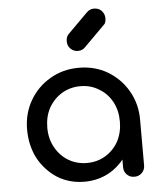

<svg xmlns="http://www.w3.org/2000/svg" viewBox="-57 -880 789 934"><g transform="rotate(-5 337.5 -413.5)"><path d="M318.4 3.9Q245.1 3.9 186.5 -32.2Q128.9 -69.3 94.7 -130.9Q61.5 -194.3 61.5 -273.4Q61.5 -351.6 98.6 -415Q134.8 -477.5 197.3 -513.7Q259.8 -550.8 337.9 -550.8Q416 -550.8 477.5 -514.6Q540 -477.5 576.2 -415Q613.3 -351.6 613.3 -273.4Q599.6 -273.4 574.2 -273.4Q574.2 -194.3 540 -131.8Q506.8 -69.3 449.2 -32.2Q390.6 3.9 318.4 3.9ZM337.9 -85.9Q388.7 -85.9 428.7 -110.4Q468.8 -134.8 492.2 -176.8Q514.6 -219.7 514.6 -273.4Q514.6 -327.1 492.2 -369.1Q468.8 -412.1 428.7 -435.5Q388.7 -460.9 337.9 -460.9Q288.1 -460.9 247.1 -436.5Q207 -412.1 182.6 -369.1Q160.2 -327.1 160.2 -273.4Q160.2 -219.7 183.6 -177.7Q207 -134.8 247.1 -110.4Q288.1 -85.9 337.9 -85.9ZM561.5 1Q540 1 525.4 -13.7Q510.7 -28.3 510.7 -49.8Q510.7 -100.6 510.7 -203.1Q515.6 -229.5 530.3 -308.6Q550.8 -299.8 613.3 -273.4Q613.3 -216.8 613.3 -49.8Q613.3 -28.3 598.6 -13.7Q584 1 561.5 1ZM341.8 -632.8Q320.3 -632.8 305.7 -647.5Q291 -662.1 291 -683.6Q291 -705.1 302.7 -717.8Q335.9 -751 401.4 -816.4Q416 -831.1 436.5 -831.1Q460 -831.1 473.6 -816.4Q488.3 -800.8 488.3 -779.3Q488.3 -768.6 485.4 -759.8Q482.4 -751 473.6 -744.1Q441.4 -711.9 377 -647.5Q363.3 -632.8 341.8 -632.8Z"/></g></svg>

Font: Abed
Style: Bold
Weight: 700
Designer: Johan Aakerlund
Version: Version 3.105